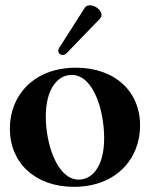

<svg xmlns="http://www.w3.org/2000/svg" viewBox="-20 -702 575 736"><path d="M263.5 14.2C424 14.2 517 -92.3 517 -220.9C517 -351.6 420.5 -442.5 271.3 -442.5C110.8 -442.5 17.8 -337.4 17.8 -208.8C17.8 -78.1 114.3 14.2 263.5 14.2ZM155.5 -255C155.5 -363.6 202.4 -414.8 254.3 -414.8C340.9 -414.8 379.3 -273.4 379.3 -172.6C379.3 -58.2 329.5 -13.5 282 -13.5C198.9 -13.5 155.5 -150.6 155.5 -255ZM203.1 -507.1C203.1 -502.1 207 -491.5 220.2 -491.5C225.5 -491.5 230.1 -492.9 234.4 -497.2L362.9 -630C367.2 -634.6 369.3 -639.6 369.3 -644.9C369.3 -662.6 345.2 -681.8 325.3 -681.8C317.1 -681.8 309.3 -679.3 304.7 -671.9L207.4 -519.2C203.8 -513.5 203.1 -510.7 203.1 -507.1Z"/></svg>

Font: Margiela Serif
Style: Bold
Weight: 700
Designer: Andreas Faust, Stefan Endress
Version: Version 1.002;FEAKit 1.0